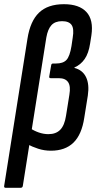

<svg xmlns="http://www.w3.org/2000/svg" viewBox="-26 -711 469 916"><path d="M1 185Q-8 185 -6 175L105 -526Q118 -610 160 -650.5Q202 -691 279 -691Q352 -691 386.5 -653.5Q421 -616 410 -542L404 -504Q397 -457 378 -429.5Q359 -402 329 -389V-387Q368 -377 384.5 -343Q401 -309 393 -255L376 -149Q364 -69 324.5 -30.5Q285 8 217 8Q185 8 156 -1.5Q127 -11 105 -23L117 -100Q136 -87 159 -79Q182 -71 205 -71Q241 -71 261.5 -92Q282 -113 289 -159L305 -259Q312 -300 299 -319Q286 -338 255 -338H216Q207 -338 209 -347L218 -399Q219 -408 227 -408H241Q275 -408 291 -425Q307 -442 315 -491L321 -532Q328 -574 315.5 -592Q303 -610 270 -610Q237 -610 219.5 -591Q202 -572 195 -532L83 175Q82 185 72 185Z"/></svg>

Font: Sofia Sans Condensed SemiBold
Style: Italic
Weight: 600
Italic angle: -9°
Version: Version 4.100